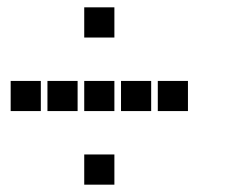

<svg xmlns="http://www.w3.org/2000/svg" viewBox="-20 -611 640 522"><path d="M210 -591Q209 -591 209 -591Q209 -591 209 -590V-510Q209 -509 209 -509Q209 -509 210 -509H290Q291 -509 291 -509Q291 -509 291 -510V-590Q291 -591 291 -591Q291 -591 290 -591ZM10 -391Q9 -391 9 -391Q9 -391 9 -390V-310Q9 -309 9 -309Q9 -309 10 -309H90Q91 -309 91 -309Q91 -309 91 -310V-390Q91 -391 91 -391Q91 -391 90 -391ZM110 -391Q109 -391 109 -391Q109 -391 109 -390V-310Q109 -309 109 -309Q109 -309 110 -309H190Q191 -309 191 -309Q191 -309 191 -310V-390Q191 -391 191 -391Q191 -391 190 -391ZM210 -391Q209 -391 209 -391Q209 -391 209 -390V-310Q209 -309 209 -309Q209 -309 210 -309H290Q291 -309 291 -309Q291 -309 291 -310V-390Q291 -391 291 -391Q291 -391 290 -391ZM310 -391Q309 -391 309 -391Q309 -391 309 -390V-310Q309 -309 309 -309Q309 -309 310 -309H390Q391 -309 391 -309Q391 -309 391 -310V-390Q391 -391 391 -391Q391 -391 390 -391ZM410 -391Q409 -391 409 -391Q409 -391 409 -390V-310Q409 -309 409 -309Q409 -309 410 -309H490Q491 -309 491 -309Q491 -309 491 -310V-390Q491 -391 491 -391Q491 -391 490 -391ZM210 -191Q209 -191 209 -191Q209 -191 209 -190V-110Q209 -109 209 -109Q209 -109 210 -109H290Q291 -109 291 -109Q291 -109 291 -110V-190Q291 -191 291 -191Q291 -191 290 -191Z"/></svg>

Font: Doto ExtraBold
Style: Regular
Weight: 800
Monospace: yes
Version: Version 1.000